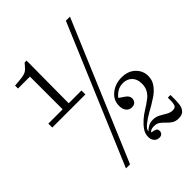

<svg xmlns="http://www.w3.org/2000/svg" viewBox="-237 -848 967 967"><g transform="rotate(-45 246.5 -365.0)"><path d="M95 0 407 -740H436L124 0ZM-22 -408V-436H80V-669H-5V-690L21 -692Q50 -694 64.5 -698.5Q79 -703 88.5 -712.5Q98 -722 111 -738H125L123 -436H214V-408ZM324 10Q307 10 296.5 -2Q286 -14 286 -33Q286 -56 299.5 -75.5Q313 -95 332 -111.5Q351 -128 369 -139L394 -155Q406 -163 420 -174Q434 -185 444 -202.5Q454 -220 454 -245Q454 -278 435.5 -296.5Q417 -315 388 -315Q363 -315 344.5 -302.5Q326 -290 319 -278L348 -258Q367 -245 367 -227Q367 -215 359 -205.5Q351 -196 334 -196Q315 -196 304 -210Q293 -224 293 -247Q293 -288 325.5 -314Q358 -340 403 -340Q449 -340 476.5 -313.5Q504 -287 504 -250Q504 -219 486 -195.5Q468 -172 445 -157Q422 -142 407 -133L380 -118Q348 -100 327.5 -83Q307 -66 307 -52Q314 -60 329 -69Q344 -78 363 -78Q385 -78 402.5 -68.5Q420 -59 436 -49.5Q452 -40 468 -40Q489 -40 492.5 -54Q496 -68 496 -75V-103H515V-72Q515 -58 513 -38.5Q511 -19 499.5 -4.5Q488 10 461 10Q440 10 426 1Q412 -8 400.5 -20.5Q389 -33 376.5 -42Q364 -51 344 -51Q331 -51 323 -47Q315 -43 313 -38L328 -35Q331 -34 340 -30.5Q349 -27 349 -13Q349 -4 343 3Q337 10 324 10Z"/></g></svg>

Font: Xanh Mono
Style: Regular
Weight: 400
Monospace: yes
Designer: Lam Bao, Duy Dao
Foundry: Yellow Type Foundry
Version: Version 3.101; ttfautohint (v1.8.3)